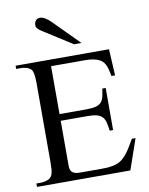

<svg xmlns="http://www.w3.org/2000/svg" viewBox="-96 -963 803 1033"><g transform="rotate(-10 305.5 -447.0)"><path d="M531.2 0H21V-18.6H43.9Q48.3 -18.6 54.9 -19.3Q61.5 -20 69.1 -21.7Q76.7 -23.4 84 -26.4Q91.3 -29.3 96.2 -33.7Q101.1 -38.1 104.7 -43.5Q108.4 -48.8 110.8 -58.1Q113.3 -67.4 114.5 -81.5Q115.7 -95.7 115.7 -117.7V-547.4Q115.7 -579.6 112.3 -598.9Q108.9 -618.2 103 -624.5Q85.4 -644.5 43.9 -644.5H21V-662.1H531.2L539.1 -518.1H519.5Q516.1 -532.2 513.4 -545.7Q510.7 -559.1 506.1 -571.3Q501.5 -583.5 494.1 -593.5Q486.8 -603.5 473.9 -610.8Q460.9 -618.2 441.2 -622.3Q421.4 -626.5 392.1 -626.5H208.5V-364.7H354.5Q388.2 -364.7 407.5 -370.1Q426.8 -375.5 437 -387.2Q447.3 -398.9 451.4 -417Q455.6 -435.1 459 -460H477.5V-230H459Q455.6 -255.9 451.2 -274.4Q446.8 -293 436.5 -304.9Q426.3 -316.9 407.2 -322.5Q388.2 -328.1 354.5 -328.1H208.5V-80.1Q208.5 -66.9 213.1 -56.9Q217.8 -46.9 229.5 -41.3Q241.2 -35.6 264.6 -35.6H376.5Q403.3 -35.6 423.8 -37.8Q444.3 -40 460.7 -45.4Q477.1 -50.8 490 -60.3Q502.9 -69.8 515.4 -84.2Q527.8 -98.6 540.5 -118.9Q553.2 -139.2 568.8 -166.5H588.9ZM350.6 -721.2 206.5 -813Q200.2 -816.9 192.6 -821.5Q185.1 -826.2 178.5 -831.8Q171.9 -837.4 167.5 -843.5Q163.1 -849.6 163.1 -856Q163.1 -873.5 171.4 -883.5Q179.7 -893.6 194.3 -893.6Q207 -893.6 222.9 -884.3Q238.8 -875 252.4 -860.8L391.1 -721.2Z"/></g></svg>

Font: Doulos SIL Afr
Style: Regular
Weight: 400
Designer: Walt Agee, Victor Gaultney, Peter Martin, Debbi Hosken, Becca Hirsbrunner
Foundry: SIL International
Version: Version 5.000